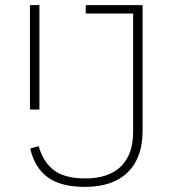

<svg xmlns="http://www.w3.org/2000/svg" viewBox="-20 -718 674 750"><path d="M537 -698V-207Q537 -102 479 -45Q421 12 312 12Q218 12 166.5 -25.5Q115 -63 98 -138L131 -147Q149 -84 191.5 -52.5Q234 -21 313 -21Q404 -21 452 -67.5Q500 -114 500 -203V-665H315V-698ZM97 -698H134V-290H97Z"/></svg>

Font: IBM Plex Sans Arabic ExtLt
Style: Regular
Weight: 200
Designer: Mike Abbink, Paul van der Laan, Pieter van Rosmalen, Wael Morcos, Khajak Apelian
Foundry: Bold Monday
Version: Version 1.2